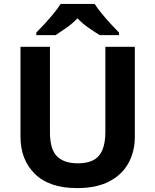

<svg xmlns="http://www.w3.org/2000/svg" viewBox="-20 -954 796 984"><path d="M671 -252Q671 -178 638.5 -118.5Q606 -59 540.5 -24.5Q475 10 375 10Q233 10 159 -62.5Q85 -135 85 -254V-714H236V-277Q236 -189 272 -153Q308 -117 379 -117Q429 -117 460 -134Q491 -151 505.5 -187Q520 -223 520 -278V-714H671ZM465 -934Q479 -912 501.5 -884.5Q524 -857 548 -831Q572 -805 590 -787V-774H491Q465 -790 434 -811.5Q403 -833 377 -860Q351 -833 321 -812Q291 -791 265 -774H166V-787Q185 -806 208.5 -831.5Q232 -857 254.5 -884.5Q277 -912 291 -934Z"/></svg>

Font: Noto Sans Devanagari
Style: Bold
Weight: 700
Version: Version 2.003